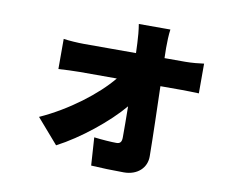

<svg xmlns="http://www.w3.org/2000/svg" viewBox="-78 -733 1156 928"><g transform="rotate(10 500.0 -268.5)"><path d="M686 -628H531C536 -598 539 -563 540 -536C541 -520 541 -504 542 -487H286C258 -487 210 -490 186 -494V-346C217 -348 260 -350 290 -350H472C402 -264 270 -163 134 -102L239 19C349 -38 478 -142 549 -227C550 -169 550 -116 550 -75C550 -53 543 -43 524 -43C500 -43 454 -46 414 -51L423 86C471 89 531 91 584 91C651 91 695 49 694 -8C693 -114 689 -236 686 -350H792C815 -350 848 -349 875 -348V-494C856 -491 814 -487 785 -487H682C682 -504 681 -520 681 -536C681 -565 682 -602 686 -628Z"/></g></svg>

Font: Source Han Sans HK Heavy
Style: Regular
Weight: 900
Designer: Ryoko NISHIZUKA 西塚涼子 (kana, bopomofo & ideographs); Paul D. Hunt (Latin, Greek & Cyrillic); Sandoll Communications 산돌커뮤니
Foundry: Adobe
Version: Version 2.000;hotconv 1.0.107;makeotfexe 2.5.65593